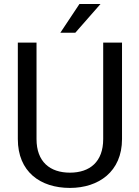

<svg xmlns="http://www.w3.org/2000/svg" viewBox="-20 -922 691 952"><path d="M491.7 -710.9V-232.4C491.7 -119.6 425.3 -65.9 326.7 -65.9C228 -65.9 161.1 -119.6 161.1 -232.4V-710.9H68.4V-232.4C68.4 -70.8 179.2 9.8 326.7 9.8C468.8 9.8 585 -70.8 585 -232.4V-710.9ZM279.3 -759.8H353.5L478.5 -902.3H374Z"/></svg>

Font: Bert Sans
Style: Regular
Weight: 400
Designer: Christian Robertson (Google), Cristiano Sobral
Foundry: Google, Cristiano Sobral
Version: Version 3.101